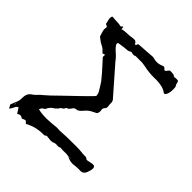

<svg xmlns="http://www.w3.org/2000/svg" viewBox="-203 -868 1024 1024"><g transform="rotate(45 309.0 -356.0)"><path d="M532.2 -722.2 525.4 -724.6 524.9 -723.1Q528.8 -723.1 532.2 -722.2ZM441.4 -23.9Q449.2 -23.9 449.2 -24.9L443.4 -25.4L435.1 -23.9ZM365.7 -707 367.2 -708 365.7 -709ZM34.2 -17.1 36.1 -23.9H34.7Q32.2 -23.9 31.2 -19.5ZM28.8 19.5 17.6 -0.5Q25.4 -22.5 31.7 -35.9Q38.1 -49.3 38.1 -74.2Q38.1 -104 59.6 -118.7Q74.7 -127.9 86.4 -142.1Q96.2 -152.3 107.4 -161.1Q124.5 -174.3 180.7 -230Q238.8 -286.1 252.4 -298.8Q305.2 -349.6 310.1 -357.9Q308.6 -377 299.8 -388.7Q281.7 -419.4 272.9 -431.6Q252.9 -458 187.5 -528.8L188 -545.9L172.9 -541Q170.4 -542.5 163.6 -550.3Q153.8 -562 139.2 -568.6Q124.5 -575.2 110.8 -586.9L99.6 -595.7Q87.9 -630.4 87.9 -637.7Q87.9 -641.6 88.9 -645.8Q89.8 -649.9 89.8 -652.8Q89.8 -655.8 88.1 -658.4Q86.4 -661.1 76.2 -664.6L74.7 -665.5Q73.7 -672.9 71.8 -679.7Q67.4 -692.4 67.4 -701.7Q67.4 -709 70.3 -716.8L78.6 -717.3Q92.3 -715.3 108.2 -715.3Q124 -715.3 138.2 -711.4Q141.6 -711.4 145.5 -717.8Q146 -718.3 151.9 -719.2L152.8 -704.6Q172.9 -709 192.4 -709.5Q210 -709.5 226.6 -712.9Q234.9 -712.9 237.1 -713.4Q239.3 -713.9 241.2 -713.9Q254.4 -713.9 261.2 -696.3Q262.7 -697.8 264.6 -698.2Q270.5 -700.2 270.5 -705.8Q270.5 -711.4 277.3 -711.4Q364.7 -718.3 376 -718.3Q380.4 -718.3 384.8 -716.8Q397 -712.9 410.2 -712.9Q427.7 -712.9 445.3 -720.7Q449.7 -723.1 453.6 -723.1Q458.5 -723.1 462.4 -718.3Q468.8 -710.9 472.7 -710.9Q476.1 -710.9 481.7 -718.8Q487.3 -726.6 489.5 -728.8Q491.7 -731 498.5 -731Q525.4 -731 532.7 -722.2Q540 -724.1 547.9 -724.1Q554.2 -724.1 558.1 -723.4Q562 -722.7 564 -717.3Q565.9 -711.9 568.8 -699.2Q575.7 -694.8 575.7 -673.3Q575.7 -646.5 568.4 -632.8Q563 -622.1 557.1 -622.1Q554.2 -622.1 550.8 -625Q523.9 -644.5 472.7 -644.5L458 -644Q417.5 -644 378.9 -652.8Q359.9 -656.2 355 -656.2L337.9 -655.8L314.5 -656.2L307.6 -655.8Q301.3 -652.3 294.4 -652.3Q288.6 -652.3 282.7 -654.3Q280.8 -655.3 278.3 -655.3Q273.4 -655.3 270.5 -652.8Q259.8 -646.5 247.6 -646.5Q238.8 -646.5 196.8 -640.1Q189.9 -638.7 189.9 -631.8Q189.9 -619.1 229 -585.9Q239.3 -576.7 254.4 -556.6L381.3 -411.6Q392.6 -401.4 392.6 -385.3L392.1 -377.9Q392.1 -373.5 393.3 -368.9Q394.5 -364.3 394.5 -359.9Q394.5 -349.6 387.9 -343Q381.3 -336.4 381.3 -327.6Q381.3 -324.2 382.3 -320.6Q383.3 -316.9 383.3 -313.5Q383.3 -304.7 377.4 -294.9L360.4 -286.1Q335.4 -275.9 316.4 -252Q299.3 -231 284.7 -231Q273.4 -231 266.1 -219.7Q254.4 -200.7 244.1 -200.2Q242.7 -200.2 242.2 -199.2Q238.3 -193.8 237.8 -191.4Q236.3 -186.5 220.7 -176.8Q218.8 -175.8 216.1 -169.2Q213.4 -162.6 208 -162.6L209 -162.1Q207.5 -161.1 206.5 -159.2L200.7 -153.8Q176.3 -140.1 168.5 -119.1Q165 -112.3 155.8 -108.9Q150.9 -106.9 143.6 -91.3Q163.6 -84.5 206.5 -84Q249.5 -85.4 273.4 -88.9L282.7 -89.4Q293 -88.4 302.2 -88.4Q316.4 -88.4 330.1 -89.8Q346.2 -91.3 370.8 -91.3Q395.5 -91.3 406 -91.6Q416.5 -91.8 427.2 -91.8Q449.7 -91.8 476.6 -88.4Q503.9 -88.4 505.4 -86.4Q510.3 -80.1 517.6 -80.1Q521.5 -80.1 524.4 -81.1Q548.8 -86.9 555.7 -86.9Q571.3 -86.9 571.3 -70.3Q571.3 -61 566.4 -46.9Q558.1 -14.6 533.2 -14.6L519.5 -15.1Q505.4 -15.1 491.2 -13.2Q483.4 -11.7 476.1 -11.7Q455.1 -11.7 435.1 -22Q434.1 -22.5 434.1 -23.4Q434.1 -23.9 435.1 -23.9L412.1 -26.4L386.7 -25.9Q378.4 -25.9 376.2 -26.9Q374 -27.8 371.1 -27.8Q362.8 -22.9 354.5 -22.9Q350.6 -22.9 346.9 -23.4Q343.3 -23.9 340.3 -23.9Q333 -23.9 325.7 -20.3Q318.4 -16.6 306.2 -16.6Q300.3 -16.6 284.2 -19Q280.8 -20 277.8 -20Q270 -20 265.1 -13.7Q264.6 -12.7 250.5 -12.7Q197.8 -12.7 149.4 13.7Q139.6 1.5 134.3 1.5Q128.9 1.5 114.3 9.3Q106 2 97.2 2Q87.9 2 79.1 8.8L59.6 -21.5Q52.2 -19 47.9 -12.5Q43.5 -5.9 39.6 2.9Q35.6 11.7 28.8 19.5Z"/></g></svg>

Font: Kurland
Style: Regular
Weight: 400
Designer: GGBot
Version: 0.22